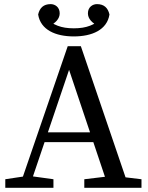

<svg xmlns="http://www.w3.org/2000/svg" viewBox="-20 -894 704 914"><path d="M5.2 0H234.4V-40.8L125.2 -55.8H105.4L5.2 -40.8V0ZM70.8 0H118.5L308.8 -561.5L497.2 0H594.6L364.9 -674.1H302.4L70.8 0ZM169.9 -217.4H472.3L456 -264.1H186L169.9 -217.4ZM381.3 0H653.5V-40.7L529.2 -55.7H506.6L381.3 -40.7V0ZM331.4 -720.6C418 -720.6 489.6 -751.6 501.1 -825C493.9 -856.5 475.5 -874.4 441.6 -874.4C421.6 -874.4 398.5 -860.9 398.5 -830.5C398.5 -805.8 417.1 -783.5 453.4 -767.5L466.9 -808.5C429.6 -775.3 392.4 -759.2 331.4 -759.2C270.4 -759.2 233.2 -775.3 195.9 -808.5L209.4 -767.5C245.7 -783.5 264.2 -805.8 264.2 -830.5C264.2 -860.9 241.1 -874.4 221.2 -874.4C187.2 -874.4 168.8 -856.5 161.6 -825C173.1 -751.6 244.7 -720.6 331.4 -720.6Z"/></svg>

Font: Source Serif Variable
Style: Regular
Weight: 389
Designer: Frank Grießhammer
Foundry: Adobe Systems Incorporated
Version: Version 3.001;hotconv 1.0.111;makeotfexe 2.5.65597